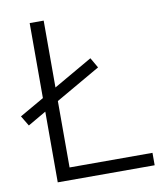

<svg xmlns="http://www.w3.org/2000/svg" viewBox="-95 -771 713 837"><g transform="rotate(-10 261.5 -352.5)"><path d="M93 0H522V-55H155V-349L353 -463L327 -508L155 -409V-705H93V-373L-15 -311L12 -266L93 -313Z"/></g></svg>

Font: Poppy and Pepper Light
Style: Regular
Weight: 300
Designer: Thy Ha
Foundry: Thy Ha
Version: Version 0.001;Glyphs 3.2 (3227)